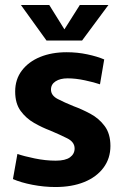

<svg xmlns="http://www.w3.org/2000/svg" viewBox="-20 -741 496 772"><path d="M203 11Q157 11 110.5 2Q64 -7 32 -21L50 -122Q76 -113 119.5 -104Q163 -95 204 -95Q243 -95 261.5 -108.5Q280 -122 280 -144Q280 -170 250 -185Q220 -200 182 -216Q150 -228 117.5 -246.5Q85 -265 63 -295Q41 -325 41 -373Q41 -422 68 -457.5Q95 -493 141.5 -512Q188 -531 248 -531Q291 -531 331 -522.5Q371 -514 399 -502L382 -402Q359 -410 321.5 -418Q284 -426 252 -426Q222 -426 203.5 -414Q185 -402 185 -381Q185 -357 212 -343Q239 -329 276 -314Q309 -302 343.5 -283.5Q378 -265 401 -234Q424 -203 424 -154Q424 -104 396 -66.5Q368 -29 318.5 -9Q269 11 203 11ZM167 -578 64 -721H178L239 -623L301 -721H416L310 -578Z"/></svg>

Font: Murecho SemiBold
Style: Regular
Weight: 600
Designer: Neil Summerour
Foundry: Positype
Version: Version 1.010; ttfautohint (v1.8.3)